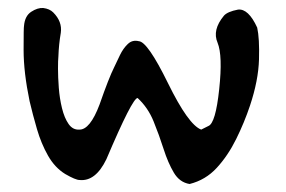

<svg xmlns="http://www.w3.org/2000/svg" viewBox="-20 -426 716 480"><path d="M454 34Q429 30 414.5 5.5Q400 -19 389 -53.5Q378 -88 364 -122.5Q350 -157 324 -181Q311 -181 246 -28Q219 28 179 24Q169 24 143 9Q117 -7 100 -37Q83 -67 72.5 -103Q62 -139 54 -173Q39 -245 39 -301Q39 -358 40 -361Q42 -386 58 -396.5Q74 -407 88 -406Q104 -404 113 -395Q136 -372 132 -344Q127 -315 126 -285Q125 -276 125 -254.5Q125 -233 127 -206.5Q129 -180 135 -155.5Q141 -131 151.5 -116Q162 -101 178 -102Q205 -101 229 -165Q252 -231 265 -257Q272 -272 280 -288.5Q288 -305 299.5 -316Q311 -327 327 -323Q349 -322 400 -218Q451 -114 483 -102L501 -111Q519 -118 528 -203Q537 -287 524 -319Q510 -351 540 -387Q549 -397 575 -402Q601 -405 623 -357Q629 -330 627.5 -277.5Q626 -225 605 -162Q591 -120 570.5 -78.5Q550 -37 522 -6.5Q494 24 454 34Z"/></svg>

Font: Mansalva
Style: Regular
Weight: 400
Designer: Carolina Short
Foundry: Carolina Short
Version: Version 2.112; ttfautohint (v1.8.4.7-5d5b)